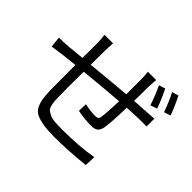

<svg xmlns="http://www.w3.org/2000/svg" viewBox="-169 -1027 1315 1315"><g transform="rotate(45 488.5 -369.5)"><path d="M703.1 -738.3Q701.2 -726.6 698.2 -668Q698.2 -645.5 697.8 -598.6Q697.3 -551.8 696.3 -530.3Q712.9 -531.2 805.7 -537.1Q817.4 -538.1 843.3 -539.6Q869.1 -541 880.9 -542V-466.8H805.7Q799.8 -466.8 694.3 -461.9Q690.4 -306.6 680.7 -256.8Q673.8 -225.6 657.2 -213.4Q640.6 -201.2 606.4 -201.2Q551.8 -201.2 477.5 -214.8L479.5 -281.2Q535.2 -268.6 577.1 -268.6Q596.7 -268.6 605 -273.9Q613.3 -279.3 615.2 -294.9Q622.1 -341.8 626 -456.1Q486.3 -445.3 311.5 -427.7Q309.6 -252.9 311.5 -186.5Q312.5 -153.3 313.5 -138.7Q314.5 -124 320.3 -103.5Q326.2 -83 336.4 -74.7Q346.7 -66.4 366.2 -57.1Q385.7 -47.9 414.6 -45.4Q443.4 -43 486.3 -43Q654.3 -43 776.4 -65.4L773.4 14.6Q614.3 31.2 489.3 31.2Q420.9 31.2 377 23.9Q333 16.6 305.7 3.4Q278.3 -9.8 264.6 -37.1Q251 -64.5 246.1 -94.2Q241.2 -124 239.3 -175.8Q238.3 -217.8 238.3 -419.9L131.8 -408.2Q89.8 -402.3 34.2 -394.5L26.4 -472.7Q70.3 -472.7 127 -477.5Q155.3 -479.5 238.3 -488.3Q239.3 -554.7 239.3 -626Q239.3 -663.1 233.4 -707H316.4Q312.5 -662.1 312.5 -628.9Q312.5 -547.9 311.5 -495.1Q465.8 -510.7 627 -524.4V-665Q627 -709 622.1 -738.3ZM741.2 -726.6 787.1 -741.2Q817.4 -683.6 845.7 -604.5L796.9 -587.9Q772.5 -661.1 741.2 -726.6ZM837.9 -756.8 884.8 -771.5Q916 -711.9 944.3 -636.7L896.5 -620.1Q864.3 -710 837.9 -756.8Z"/></g></svg>

Font: Min Sans
Style: Regular
Weight: 400
Designer: Jinseong-Kim, NotoSansCJK, Nunito
Foundry: Jinseong-Kim
Version: Version 1.400;Glyphs 3.1.2 (3151)